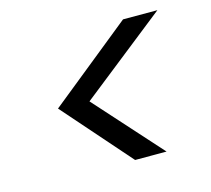

<svg xmlns="http://www.w3.org/2000/svg" viewBox="-75 -669 700 637"><g transform="rotate(-15 275.0 -350.5)"><path d="M515 -581 219 -347 423 -120H315L112 -351L397 -581Z"/></g></svg>

Font: DM Sans 24pt
Style: Italic
Weight: 400
Italic angle: -10°
Designer: Colophon Foundry, Jonny Pinhorn
Foundry: Colophon Foundry
Version: Version 4.004;gftools[0.9.30]